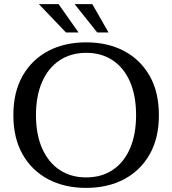

<svg xmlns="http://www.w3.org/2000/svg" viewBox="-20 -901 837 934"><path d="M301 -743 169 -881H265L362 -743ZM453 -743 343 -881H429L508 -743ZM399 13Q294 13 214.5 -29Q135 -71 90 -150Q45 -229 45 -341Q45 -453 90 -532Q135 -611 214.5 -653Q294 -695 399 -695Q504 -695 583.5 -653Q663 -611 708 -532Q753 -453 753 -341Q753 -229 708 -150Q663 -71 583.5 -29Q504 13 399 13ZM399 -38Q474 -38 528.5 -74.5Q583 -111 612.5 -179Q642 -247 642 -341Q642 -435 612.5 -503Q583 -571 528.5 -607.5Q474 -644 399 -644Q325 -644 270 -607.5Q215 -571 185 -503Q155 -435 155 -341Q155 -247 185 -179Q215 -111 270 -74.5Q325 -38 399 -38Z"/></svg>

Font: Montagu Slab 144pt
Style: Regular
Weight: 400
Designer: Florian Karsten
Foundry: Florian Karsten
Version: Version 1.000; ttfautohint (v1.8.3)